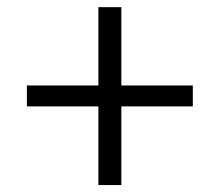

<svg xmlns="http://www.w3.org/2000/svg" viewBox="-20 -620 626 547"><path d="M260.3 -92.8V-316.9H56.6V-376.5H260.3V-599.6H325.7V-376.5H529.3V-316.9H325.7V-92.8Z"/></svg>

Font: CaskaydiaMono NF Light
Style: Regular
Weight: 300
Designer: Aaron Bell
Foundry: Saja Typeworks
Version: Version 2111.001; ttfautohint (v1.8.4);Nerd Fonts 3.1.1